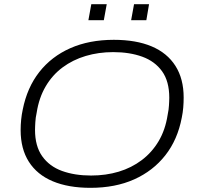

<svg xmlns="http://www.w3.org/2000/svg" viewBox="-20 -889 951 921"><path d="M414 12Q308 12 233 -19.5Q158 -51 118.5 -113Q79 -175 79 -265Q79 -290 81.5 -315Q84 -340 89 -363Q110 -469 168.5 -543.5Q227 -618 317.5 -658Q408 -698 526 -698Q633 -698 707.5 -666.5Q782 -635 821.5 -573Q861 -511 861 -421Q861 -397 859 -373Q857 -349 852 -325Q832 -219 773 -144Q714 -69 623.5 -28.5Q533 12 414 12ZM417 -47Q488 -47 549.5 -65.5Q611 -84 660 -121Q709 -158 741 -212Q773 -266 784 -337Q787 -351 788.5 -362.5Q790 -374 790.5 -383.5Q791 -393 791.5 -402.5Q792 -412 792 -420Q792 -499 757.5 -547Q723 -595 662.5 -617Q602 -639 523 -639Q453 -639 391 -620.5Q329 -602 280 -565.5Q231 -529 199 -474.5Q167 -420 156 -349Q153 -336 151.5 -324.5Q150 -313 149.5 -303Q149 -293 148.5 -284Q148 -275 148 -266Q148 -188 182.5 -139.5Q217 -91 277.5 -69Q338 -47 417 -47ZM404 -792 418 -869H492L478 -792ZM609 -792 623 -869H695L682 -792Z"/></svg>

Font: Archivo SemiExpanded ExtraLight
Style: Italic
Weight: 250
Width: 6
Italic angle: -10°
Designer: Hector Gatti
Foundry: Omnibus-Type
Version: Version 2.001